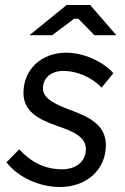

<svg xmlns="http://www.w3.org/2000/svg" viewBox="-20 -740 501 769"><path d="M220 9C328 9 404 -61 404 -159C404 -244 330 -274 255 -302C180 -330 152 -354 152 -386C152 -428 185 -456 234 -456C287 -456 348 -431 387 -389L434 -447C390 -496 312 -529 245 -529C147 -529 74 -463 74 -368C74 -294 133 -262 211 -235C272 -214 324 -192 324 -143C324 -94 286 -62 228 -62C161 -62 104 -90 57 -142L6 -90C53 -29 139 9 220 9ZM446 -599 341 -720H247L98 -599H189L277 -665H294L358 -599Z"/></svg>

Font: Fixel Text 20240404
Style: Italic
Weight: 400
Width: 4
Italic angle: -10°
Designer: AlfaBravo + MacPaw
Foundry: Kyrylo Tkachov, Marchela Mozhyna, Serhii Makarenko, Maria Weinstein, Zakhar Kryvoshyya
Version: Version 1.211;Glyphs 3.2 (3225)